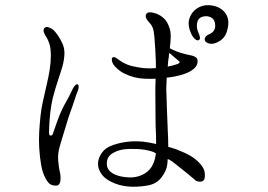

<svg xmlns="http://www.w3.org/2000/svg" viewBox="-20 -724 1040 744"><path d="M584 -130Q582 -108 572.5 -87Q563 -66 543 -53Q526 -42 504 -38Q482 -34 450 -40Q390 -53 394 -95Q396 -118 416 -130Q436 -142 459 -145Q482 -148 513 -146.5Q544 -145 569 -137Q573 -136 576.5 -134Q580 -132 584 -130Q584 -130 584 -130Q584 -130 584 -130ZM670 -490Q683 -482 668 -476Q660 -473 650.5 -470.5Q641 -468 630 -466Q631 -476 631.5 -485Q632 -494 634 -501Q634 -506 634.5 -510Q635 -514 636 -519Q646 -510 656.5 -501.5Q667 -493 670 -490ZM756 -89Q740 -107 719 -119.5Q698 -132 669 -143Q660 -147 650.5 -149.5Q641 -152 632 -155Q632 -171 631.5 -187.5Q631 -204 630 -220Q628 -258 627 -296.5Q626 -335 625 -359Q624 -370 624.5 -387Q625 -404 626 -423Q655 -426 681.5 -433.5Q708 -441 724 -452Q742 -464 745 -479.5Q748 -495 740 -501Q733 -507 717.5 -510Q702 -513 688 -517Q662 -524 638 -537Q641 -560 641.5 -581Q642 -602 636 -618Q628 -641 615 -653Q602 -665 586 -671Q555 -682 547 -670Q539 -658 558 -637Q567 -628 571.5 -617Q576 -606 578 -584Q582 -539 584 -484Q584 -478 584 -472Q584 -466 584 -460Q558 -458 538 -460Q518 -462 496 -467Q485 -469 471.5 -474.5Q458 -480 448 -487Q438 -494 430 -499.5Q422 -505 416 -501Q412 -500 414 -487.5Q416 -475 430 -462Q444 -448 461 -439.5Q478 -431 499 -425Q518 -420 540 -419Q562 -418 583 -419Q582 -402 582 -385.5Q582 -369 582 -353Q582 -320 582.5 -290.5Q583 -261 583 -237Q584 -220 584.5 -202Q585 -184 585 -166Q560 -172 535 -175Q473 -181 418 -162Q389 -152 375.5 -133Q362 -114 360 -95Q358 -74 371 -53Q384 -32 412 -19Q468 9 551 -5Q587 -11 606.5 -37.5Q626 -64 628 -86Q629 -90 629 -96Q629 -102 630 -108Q639 -104 647.5 -98Q656 -92 663 -86Q682 -71 702 -55Q722 -39 732 -30Q741 -20 754 -20Q767 -20 771 -28Q775 -36 773.5 -53.5Q772 -71 756 -89ZM282 -397Q277 -399 271.5 -393.5Q266 -388 262 -380Q247 -348 239 -334.5Q231 -321 221 -301Q211 -280 200.5 -250.5Q190 -221 185 -206Q183 -199 176.5 -198.5Q170 -198 170 -211Q170 -220 171 -241Q172 -262 175 -289Q178 -316 184 -342Q194 -381 205 -413.5Q216 -446 222 -467Q228 -488 229.5 -511Q231 -534 223 -553Q214 -573 204.5 -586.5Q195 -600 188 -607Q180 -614 169 -618Q158 -622 152 -615Q147 -609 149.5 -600.5Q152 -592 159 -581Q166 -571 171.5 -554Q177 -537 177 -509Q177 -481 172.5 -453.5Q168 -426 161 -396Q154 -365 147 -334.5Q140 -304 137 -275Q134 -246 132 -214.5Q130 -183 132 -150Q134 -116 139.5 -84.5Q145 -53 157 -32Q168 -12 178.5 -8Q189 -4 201 -5Q212 -7 214 -24Q216 -41 212 -57Q208 -73 205.5 -101.5Q203 -130 213 -162Q223 -194 234 -231.5Q245 -269 253 -291Q261 -312 269.5 -338.5Q278 -365 282 -373Q288 -391 282 -397ZM860 -605Q873 -649 851.5 -675.5Q830 -702 789 -704Q763 -705 742 -690.5Q721 -676 713.5 -651Q706 -626 721 -593Q728 -579 736.5 -572Q745 -565 751 -569Q756 -572 754.5 -580.5Q753 -589 749 -597Q740 -616 744 -636Q748 -656 768 -660Q786 -664 800 -655Q814 -646 814 -624Q814 -601 790 -591Q780 -587 775.5 -579.5Q771 -572 775 -565Q779 -558 792 -555Q805 -552 822 -560Q852 -574 860 -605Z"/></svg>

Font: Hannari
Style: Regular
Weight: 400
Version: Version 1.12